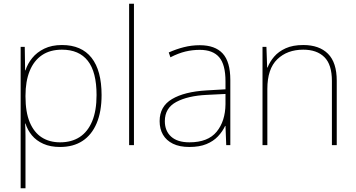

<svg xmlns="http://www.w3.org/2000/svg" viewBox="-20 -780 1914 1032"><path d="M313 -538Q418 -538 472 -469.5Q526 -401 526 -269Q526 -180 499.5 -117.5Q473 -55 423.5 -22.5Q374 10 303 10Q251 10 213 -7Q175 -24 151.5 -52.5Q128 -81 117 -116H115Q117 -82 117 -49.5Q117 -17 117 15V232H91V-528H113L115 -402H117Q128 -437 153 -468Q178 -499 218 -518.5Q258 -538 313 -538ZM313 -513Q249 -513 205.5 -483.5Q162 -454 139.5 -398.5Q117 -343 117 -265V-262Q117 -177 140 -122.5Q163 -68 204.5 -41.5Q246 -15 303 -15Q365 -15 408.5 -43.5Q452 -72 475.5 -128.5Q499 -185 499 -269Q499 -393 452 -453Q405 -513 313 -513Z M700 0H674V-760H700Z M1054 -537Q1136 -537 1177 -492.5Q1218 -448 1218 -350V0H1196L1192 -103H1190Q1176 -73 1151.5 -47Q1127 -21 1089.5 -5.5Q1052 10 998 10Q945 10 909.5 -7.5Q874 -25 856 -56Q838 -87 838 -129Q838 -208 904.5 -247.5Q971 -287 1089 -294L1192 -300V-343Q1192 -433 1158 -472.5Q1124 -512 1054 -512Q1014 -512 976.5 -503Q939 -494 896 -472L887 -498Q927 -516 968.5 -526.5Q1010 -537 1054 -537ZM1091 -270Q989 -265 927.5 -232Q866 -199 866 -129Q866 -76 900 -45.5Q934 -15 998 -15Q1098 -15 1144.5 -72Q1191 -129 1192 -220V-275Z M1610 -538Q1696 -538 1743 -491Q1790 -444 1790 -346V0H1764V-345Q1764 -433 1723.5 -473Q1683 -513 1610 -513Q1524 -513 1470.5 -461.5Q1417 -410 1417 -302V0H1391V-528H1412L1416 -417H1418Q1430 -448 1453.5 -475.5Q1477 -503 1515.5 -520.5Q1554 -538 1610 -538Z"/></svg>

Font: Noto Sans Khmer Thin
Style: Regular
Weight: 250
Version: Version 2.003